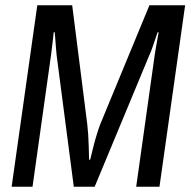

<svg xmlns="http://www.w3.org/2000/svg" viewBox="-20 -706 723 726"><path d="M24 0 121 -686H253L310 -236Q312 -220 313.5 -197Q315 -174 315.5 -152.5Q316 -131 316.5 -116.5Q317 -102 317 -102H321Q321 -102 324.5 -116.5Q328 -131 333.5 -153Q339 -175 346 -197.5Q353 -220 359 -236L545 -686H680L583 0H495L565 -498Q566 -506 568.5 -520Q571 -534 573.5 -548.5Q576 -563 578 -573.5Q580 -584 580 -584H576Q576 -584 570 -566.5Q564 -549 557 -528.5Q550 -508 545 -498L338 0H259L194 -498Q193 -506 191.5 -526.5Q190 -547 188.5 -565.5Q187 -584 187 -584H183Q183 -584 182 -573Q181 -562 179 -547Q177 -532 175.5 -518Q174 -504 173 -498L103 0Z"/></svg>

Font: Archivo Narrow
Style: Italic
Weight: 400
Italic angle: -8°
Designer: Hector Gatti
Foundry: Omnibus-Type
Version: Version 3.002